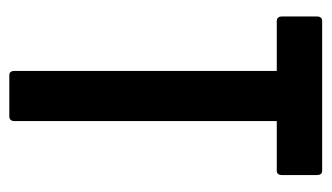

<svg xmlns="http://www.w3.org/2000/svg" viewBox="-166 -528 695 402"><g transform="rotate(90 181.0 -327.5)"><path d="M138 0Q129 0 129 -11V-560H25Q15 -560 15 -571V-644Q15 -655 25 -655H338Q347 -655 347 -644V-571Q347 -560 338 -560H234V-11Q234 0 224 0Z"/></g></svg>

Font: Sofia Sans Extra Condensed
Style: Bold
Weight: 700
Designer: Botio Nikoltchev, Ani Petrova
Foundry: lettersoup
Version: Version 4.101